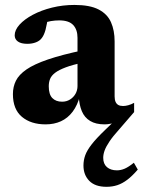

<svg xmlns="http://www.w3.org/2000/svg" viewBox="-20 -478 564 758"><path d="M509.5 -35.5 449.5 34Q425.5 60.5 412 80.8Q398.5 101 393 116.2Q387.5 131.5 387.5 145Q387.5 169 402.2 181.8Q417 194.5 441.5 194.5Q457 194.5 472.5 187.8Q488 181 508.5 164.5L524 191.5Q502.5 216.5 482.8 231.5Q463 246.5 443.2 253Q423.5 259.5 400.5 259.5Q355.5 259.5 332.5 236Q309.5 212.5 309.5 175.5Q309.5 154.5 316.5 135Q323.5 115.5 342 91.8Q360.5 68 395.5 34.5L436 -4.5L441 4Q428.5 8 416.5 10.5Q404.5 13 393 13Q358 13 335.8 -0.5Q313.5 -14 303 -39.2Q292.5 -64.5 291 -98.5L296 -101Q286 -62.5 266.8 -37Q247.5 -11.5 220.5 0.8Q193.5 13 160 13Q102 13 66.5 -16.8Q31 -46.5 31 -106.5Q31 -135.5 42.8 -159.2Q54.5 -183 84.5 -203.8Q114.5 -224.5 169.2 -243.2Q224 -262 310 -280L311 -231.5Q267 -222.5 239.8 -212.2Q212.5 -202 197.8 -190.8Q183 -179.5 177.8 -166.5Q172.5 -153.5 172.5 -137.5Q172.5 -105.5 186.5 -91Q200.5 -76.5 225 -76.5Q242.5 -76.5 256.2 -85Q270 -93.5 278 -107.5Q286 -121.5 286 -138.5V-328.5Q286 -361 269 -379.2Q252 -397.5 214 -397.5Q197.5 -397.5 181.2 -394.8Q165 -392 151.5 -386.5L171 -422Q165.5 -381.5 159.8 -360.5Q154 -339.5 145.5 -328.5Q137.5 -317 122.2 -311Q107 -305 88 -305Q63.5 -305 50.8 -314Q38 -323 38 -338.5Q38 -359.5 57.2 -380.8Q76.5 -402 109.8 -419.8Q143 -437.5 185.5 -448Q228 -458.5 274 -458.5Q335 -458.5 369.5 -440.5Q404 -422.5 418.2 -390.2Q432.5 -358 432.5 -314.5V-97.5Q432.5 -84.5 436.2 -76Q440 -67.5 447.2 -63.5Q454.5 -59.5 466 -59.5Q475 -59.5 486.2 -62.5Q497.5 -65.5 509.5 -72Z"/></svg>

Font: Newsreader 16pt 16pt
Style: Bold
Weight: 700
Version: Version 1.003